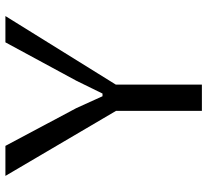

<svg xmlns="http://www.w3.org/2000/svg" viewBox="-48 -707 755 699"><g transform="rotate(-90 329.5 -357.5)"><path d="M371.1 -313.5V0H275.4V-312.5L38.6 -715.3H147.9L285.2 -457.5L328.6 -361.8H338.4L384.8 -456.5L524.9 -715.3H620.6Z"/></g></svg>

Font: Proza Libre
Style: Regular
Weight: 400
Designer: Jasper de Waard
Foundry: Jasper de Waard
Version: Version 1.001; ttfautohint (v1.4.1.8-43bc)